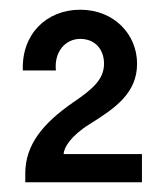

<svg xmlns="http://www.w3.org/2000/svg" viewBox="-20 -660 338 395"><path d="M262 -529C262 -589 215 -640 145 -640C75 -640 24 -589 27 -515H95C91 -554 115 -580 145 -580C176 -580 194 -558 194 -529C194 -498 173 -478 130 -449C68 -406 32 -362 32 -303V-285H272V-343H111C111 -356 126 -381 165 -405C218 -438 262 -469 262 -529Z"/></svg>

Font: Goli SemiBold
Style: Regular
Weight: 600
Designer: jaikishan Patel
Foundry: MagicType
Version: Version 1.000;Glyphs 3.2 (3242)